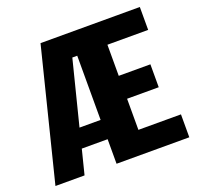

<svg xmlns="http://www.w3.org/2000/svg" viewBox="-126 -856 1022 992"><g transform="rotate(-20 385.5 -360.0)"><path d="M517 -297V-126H751V0H351V-135H209L175 0H15L195 -720H741V-594H517V-423H691V-297ZM324 -594 235 -241H351V-594Z"/></g></svg>

Font: Akshar
Style: Bold
Weight: 700
Designer: Tall Chai
Foundry: Tall Chai
Version: Version 1.000